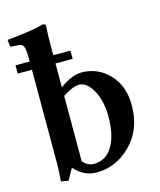

<svg xmlns="http://www.w3.org/2000/svg" viewBox="-108 -776 721 866"><g transform="rotate(-15 252.5 -342.5)"><path d="M264.2 -551.8V-513.2H184.1V-401.9Q242.2 -443.8 286.1 -443.8Q362.3 -443.8 415 -388.4Q467.8 -333 467.8 -243.2Q467.8 -129.4 397.9 -59.8Q328.1 9.8 238.8 9.8Q176.8 9.8 133.8 -40L104 13.2L69.8 6.8Q73.7 -25.4 74.2 -74.2V-513.2H7.8V-551.8H74.2V-563Q74.2 -608.9 67.6 -622.6Q61 -636.2 43.9 -636.2L12.2 -638.2Q6.3 -638.2 5.9 -643.1L2.9 -671.9Q40 -674.8 96.9 -682.9Q153.8 -690.9 170.9 -698.2Q187 -698.2 187 -688Q184.1 -647.9 184.1 -583V-551.8ZM184.1 -56.2Q206.1 -31.2 233.9 -30.8Q292 -30.8 322.5 -82.3Q353 -133.8 353 -220.2Q353 -293.5 325.4 -343.3Q297.9 -393.1 261.2 -393.1Q232.4 -393.1 184.1 -361.8Z"/></g></svg>

Font: Linux Libertine
Style: Semibold
Weight: 600
Designer: Philipp H. Poll
Foundry: Philipp H. Poll
Version: Version 5.1.2 ; ttfautohint (v0.9)